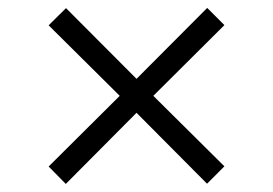

<svg xmlns="http://www.w3.org/2000/svg" viewBox="-20 -513 683 480"><path d="M541 -97.2 497.6 -53.7 321.3 -231 144.5 -53.2 101.6 -96.7 279.3 -273.4 101.6 -449.7 145 -492.7 321.3 -315.9 498 -493.2 541 -450.2 363.3 -273.4Z"/></svg>

Font: UniBurma_GGSerif
Style: Book
Weight: 400
Designer: Victor San Kho Lin (for Burmese only and related typography optimization with it)
Foundry: http://www.unimm.org
Version: 2.0